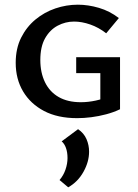

<svg xmlns="http://www.w3.org/2000/svg" viewBox="-20 -497 589 819"><path d="M309 7Q226 7 168 -23.5Q110 -54 78.5 -107Q47 -160 47 -229Q47 -290 70 -336Q93 -382 131 -413.5Q169 -445 216 -461Q263 -477 312 -477Q356 -477 402 -463.5Q448 -450 487 -420L433 -355Q401 -380 365 -392.5Q329 -405 296 -405Q259 -405 226 -387.5Q193 -370 172.5 -334Q152 -298 152 -241Q152 -187 172 -146Q192 -105 230.5 -83Q269 -61 325 -61Q356 -61 388.5 -68Q421 -75 447 -88L408 -32V-185H305V-253H492V-31Q465 -18 433 -9.5Q401 -1 369.5 3Q338 7 309 7ZM271 302 234 271Q251 251 259.5 226Q268 201 268 177Q268 153 261.5 134.5Q255 116 243 106L313 54Q338 71 349 96.5Q360 122 360 150Q360 193 336 236Q312 279 271 302Z"/></svg>

Font: Ysabeau SC SemiBold
Style: Regular
Weight: 600
Designer: Christian Thalmann (Catharsis Fonts)
Version: Version 2.001;gftools[0.9.30]; featfreeze: smcp